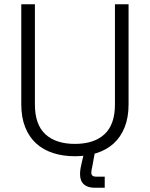

<svg xmlns="http://www.w3.org/2000/svg" viewBox="-20 -720 704 902"><path d="M332 14Q276 14 229.5 -1Q183 -16 150 -46Q117 -76 98.5 -122Q80 -168 80 -229V-700H144V-229Q144 -135 193 -89.5Q242 -44 332 -44Q422 -44 471 -89.5Q520 -135 520 -229V-700H584V-229Q584 -168 565.5 -122Q547 -76 514 -46Q481 -16 434.5 -1Q388 14 332 14ZM424 162Q392 162 374 146Q356 130 356 98Q356 84 358.5 70Q361 56 365 40L377 -11H427L413 65Q411 74 410 79Q409 84 409 91Q409 110 431 110H472V162Z"/></svg>

Font: Space Grotesk Light
Style: Regular
Weight: 300
Designer: Florian Karsten
Foundry: Florian Karsten
Version: Version 2.000